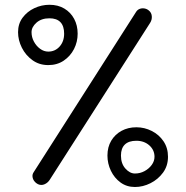

<svg xmlns="http://www.w3.org/2000/svg" viewBox="-20 -721 763 787"><path d="M533.1 -9.8Q512.1 -9.8 494 -30.1Q475.8 -50.4 475.8 -83.3Q475.8 -113.2 491.8 -128.6Q507.8 -144 538.9 -144Q570.8 -144 592.1 -125.1Q613.3 -106.1 613.3 -78.4Q613.3 -60.7 602 -45.1Q590.6 -29.4 572.4 -19.6Q554.3 -9.8 533.1 -9.8ZM533.1 45.5Q565.9 45.5 596.9 29.9Q627.9 14.3 648.3 -13.5Q668.6 -41.3 668.6 -78.4Q668.6 -114.9 650.2 -142Q631.8 -169.2 602.1 -184.2Q572.4 -199.3 538.9 -199.3Q505.1 -199.3 478.3 -184.8Q451.5 -170.2 435.9 -144.2Q420.4 -118.2 420.4 -83.3Q420.4 -50.6 434.5 -21.1Q448.7 8.5 474 27Q499.3 45.5 533.1 45.5ZM109.3 -589.2Q109.3 -610.2 129.5 -628.1Q149.7 -646 182.7 -646Q212.5 -646 227.7 -630.1Q242.9 -614.2 242.9 -582.9Q242.9 -551.2 224.4 -530.3Q205.8 -509.5 177.9 -509.5Q160.2 -509.5 144.6 -520.8Q128.9 -532.2 119.1 -550.4Q109.3 -568.5 109.3 -589.2ZM54 -589.2Q54 -556.4 69.6 -525.4Q85.2 -494.4 113.1 -474.3Q141 -454.2 177.9 -454.2Q214.2 -454.2 241.3 -472.5Q268.4 -490.8 283.4 -520.1Q298.3 -549.4 298.3 -582.9Q298.3 -616.8 284 -643.6Q269.6 -670.5 243.7 -685.9Q217.8 -701.4 182.7 -701.4Q150.3 -701.4 120.7 -687.5Q91.2 -673.6 72.6 -648.5Q54 -623.4 54 -589.2ZM589.4 -678.5Q581.8 -684.8 571.8 -686.4Q561.8 -688 552.7 -684.6Q543.6 -681.2 538.1 -672.7L117.6 -14.5Q112.1 -6 113.3 3.6Q114.4 13.2 120.6 21.5Q126.7 29.7 135.5 33.9Q149.2 40.1 162.5 34.3Q175.8 28.6 184 15.7L595.3 -627.2Q603.5 -640 602.2 -654.8Q601 -669.5 589.4 -678.5Z"/></svg>

Font: Mikhak VF
Style: Regular
Weight: 100
Designer: Amin Abedi
Version: Version 3.001